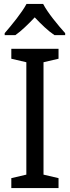

<svg xmlns="http://www.w3.org/2000/svg" viewBox="-20 -964 358 984"><path d="M201 -944H116C92 -899 41 -837 4 -794V-784H59C90 -806 124 -839 158 -875C192 -839 226 -806 259 -784H314V-794C278 -834 224 -899 201 -944ZM280 0V-51L203 -69V-645L280 -663V-714H38V-663L115 -645V-69L38 -51V0Z"/></svg>

Font: Noto Sans Armenian SemiCondensed
Style: Regular
Weight: 400
Width: 4
Designer: Monotype Design Team
Foundry: Monotype Imaging Inc.
Version: Version 2.008